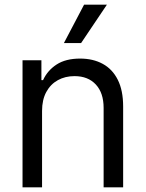

<svg xmlns="http://www.w3.org/2000/svg" viewBox="-20 -804 625 824"><path d="M160.5 -328.1V0H76.7V-545.5H157.7V-460.2H164.8Q183.9 -501.8 223 -527.2Q262.1 -552.6 323.9 -552.6Q379.3 -552.6 420.8 -530Q462.4 -507.5 485.4 -461.8Q508.5 -416.2 508.5 -346.6V0H424.7V-340.9Q424.7 -405.2 391.3 -441.2Q358 -477.3 299.7 -477.3Q259.6 -477.3 228.2 -459.9Q196.7 -442.5 178.6 -409.1Q160.5 -375.7 160.5 -328.1ZM254.3 -619.3 340.9 -784.1H438.9L328.1 -619.3Z"/></svg>

Font: InterMG
Style: Regular
Weight: 400
Designer: Rasmus Andersson
Foundry: rsms
Version: Version 3.019;December 26, 2023;FontCreator 15.0.0.2955 64-b